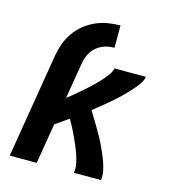

<svg xmlns="http://www.w3.org/2000/svg" viewBox="-109 -825 819 914"><g transform="rotate(15 300.0 -367.5)"><path d="M23 0 108 -515Q113 -545 123.5 -574.5Q134 -604 152.5 -631Q171 -658 196.5 -678.5Q222 -699 251.5 -712Q281 -725 311.5 -730Q342 -735 372 -735V-625Q357 -625 342 -622.5Q327 -620 312.5 -613.5Q298 -607 285 -596.5Q272 -586 263 -572.5Q254 -559 249 -544.5Q244 -530 241 -515L211 -335Q225 -345 238 -356Q251 -367 264 -378Q277 -389 290 -400.5Q303 -412 315.5 -423.5Q328 -435 340 -447.5Q352 -460 363 -473Q374 -486 384 -500Q394 -514 397 -530H552Q549 -512 538 -496Q527 -480 514.5 -465.5Q502 -451 488.5 -437Q475 -423 461 -409.5Q447 -396 432.5 -383.5Q418 -371 403 -358.5Q388 -346 373 -334Q358 -322 343 -310Q354 -292 365 -274Q376 -256 386.5 -238Q397 -220 407.5 -201.5Q418 -183 427 -164Q436 -145 444.5 -125.5Q453 -106 460 -86Q467 -66 471.5 -44Q476 -22 473 0H339Q343 -23 338.5 -45Q334 -67 327 -87.5Q320 -108 311.5 -128Q303 -148 294 -167.5Q285 -187 275 -206Q265 -225 254 -244Q238 -232 221.5 -221Q205 -210 189 -199L156 0Z"/></g></svg>

Font: Iosevka Curly XBdExObl
Style: Regular
Weight: 800
Width: 7
Italic angle: -9°
Monospace: yes
Designer: Belleve Invis
Foundry: Belleve Invis
Version: Version 11.1.0; ttfautohint (v1.8.3)